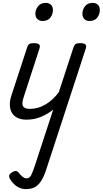

<svg xmlns="http://www.w3.org/2000/svg" viewBox="-20 -815 714 1335"><path d="M158 500Q129 500 101.5 483.5Q74 467 54 437Q44 422 43 410Q42 398 61 385Q76 374 88.5 374Q101 374 110 386Q128 408 140 416.5Q152 425 165 425Q185 425 196 404.5Q207 384 224 332L350 -53Q330 -37 308 -24Q286 -11 262.5 -1.5Q239 8 214 12.5Q189 17 163 17Q128 17 102.5 5Q77 -7 63.5 -29.5Q50 -52 48.5 -83Q47 -114 60 -153L168 -483Q174 -503 183.5 -509Q193 -515 213 -515Q244 -515 252.5 -505.5Q261 -496 254 -476L145 -141Q129 -94 140.5 -76Q152 -58 188 -58Q216 -58 243 -65.5Q270 -73 295.5 -88Q321 -103 344.5 -124.5Q368 -146 389 -174L490 -483Q497 -503 506.5 -509Q516 -515 535 -515Q566 -515 574.5 -505.5Q583 -496 576 -476L305 353Q285 417 262.5 448.5Q240 480 214.5 490Q189 500 158 500ZM275 -669Q255 -669 240.5 -682Q226 -695 226 -720Q226 -747 244 -771Q262 -795 299 -795Q319 -795 333.5 -782.5Q348 -770 348 -744Q348 -717 330.5 -693Q313 -669 275 -669ZM601 -669Q581 -669 567 -682Q553 -695 553 -720Q553 -747 570.5 -771Q588 -795 625 -795Q646 -795 660 -782.5Q674 -770 674 -744Q674 -717 656.5 -693Q639 -669 601 -669Z"/></svg>

Font: Playwrite IE
Style: Regular
Weight: 400
Designer: Veronika Burian, José Scaglione
Foundry: TypeTogether
Version: Version 1.002